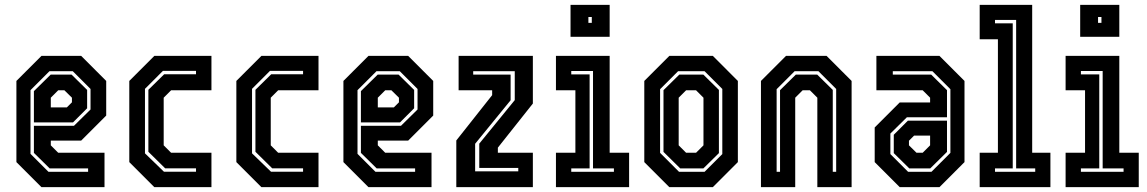

<svg xmlns="http://www.w3.org/2000/svg" viewBox="-20 -770 4720 790"><path d="M314 -540 417 -437V-294.5L314 -191.5H189V-172L219.5 -141.5H410V0H150.5L47.5 -103V-437L150.5 -540ZM279.5 -477H183.5L105.5 -399V-137L179.5 -63H342.5V-77H184.5L119.5 -141V-252.5H284.5L352.5 -319.5V-404ZM274.5 -463 338.5 -400V-324.5L280.5 -266.5H119.5V-395L188.5 -463ZM245 -398.5H219.5L189 -368V-328H255L276 -349V-368Z M615 0 512 -103V-437L615 -540H850V-398.5H684L653.5 -368V-172L684 -141.5H850V0ZM654.5 -63.5H786.5V-77.5H659.5L590.5 -145.5V-400.5L655.5 -464.5H786.5V-478.5H650.5L576.5 -404.5V-139Z M1055.5 0 952.5 -103V-437L1055.5 -540H1290.5V-398.5H1124.5L1094 -368V-172L1124.5 -141.5H1290.5V0ZM1095 -63.5H1227V-77.5H1100L1031 -145.5V-400.5L1096 -464.5H1227V-478.5H1091L1017 -404.5V-139Z M1659.5 -540 1762.5 -437V-294.5L1659.5 -191.5H1534.5V-172L1565 -141.5H1755.5V0H1496L1393 -103V-437L1496 -540ZM1625 -477H1529L1451 -399V-137L1525 -63H1688V-77H1530L1465 -141V-252.5H1630L1698 -319.5V-404ZM1620 -463 1684 -400V-324.5L1626 -266.5H1465V-395L1534 -463ZM1590.5 -398.5H1565L1534.5 -368V-328H1600.5L1621.5 -349V-368Z M1857.5 0V-192L2005 -378.5V-398.5H1867V-540H2172.5V-344L2028.5 -162.5V-141.5H2172.5V0ZM1935 -65H2112.5V-79H1952V-179L2098 -358V-477H1927V-463H2081V-357.5L1935 -178.5Z M2327.5 -618.5V-750H2488.5V-618.5ZM2401 -676H2415V-700H2401ZM2267.5 0V-141.5H2347.5V-398.5H2267.5V-540H2488.5V-141.5H2568.5V0ZM2330.5 -63H2506V-77H2420V-478H2330.5V-464H2406V-77H2330.5Z M2734 0 2631 -103V-437L2734 -540H2913L3016 -437V-103L2913 0ZM2774 -63H2879L2952 -136V-404L2879 -477H2770L2696 -403V-141ZM2779 -77 2710 -145V-399L2775 -463H2874L2938 -400V-140L2874 -77ZM2803 -141.5H2844L2874.5 -172V-368L2844 -398.5H2803L2772.5 -368V-172Z M3111 0V-437L3214 -540H3381L3484 -437V0H3343V-368L3312.5 -398.5H3282.5L3252 -368V0ZM3175.5 -63H3189.5V-399L3254.5 -463H3342.5L3406.5 -400V-63H3420.5V-404L3347.5 -477H3249.5L3175.5 -403Z M3682 0 3579 -103V-245.5L3682 -348.5H3807V-368L3776.5 -398.5H3586V-540H3845.5L3948.5 -437V-103L3845.5 0ZM3716.5 -63H3812.5L3890.5 -141V-403L3816.5 -477H3653.5V-463H3811.5L3876.5 -399V-287.5H3711.5L3643.5 -220.5V-136ZM3721.5 -77 3657.5 -140V-215.5L3715.5 -273.5H3876.5V-145L3807.5 -77ZM3751 -141.5H3776.5L3807 -172V-212H3741L3720 -191V-172Z M4011 0V-141.5H4086V-608.5H4011V-750H4227V-141.5H4302V0ZM4074 -63H4239.5V-77H4161V-688H4074V-674H4147V-77H4074Z M4424.5 -618.5V-750H4585.5V-618.5ZM4498 -676H4512V-700H4498ZM4364.5 0V-141.5H4444.5V-398.5H4364.5V-540H4585.5V-141.5H4665.5V0ZM4427.5 -63H4603V-77H4517V-478H4427.5V-464H4503V-77H4427.5Z"/></svg>

Font: Tourney Condensed Regular
Style: Bold
Weight: 700
Width: 3
Designer: Tyler Finck
Foundry: Etcetera Type Co
Version: Version 1.010; ttfautohint (v1.8.3)